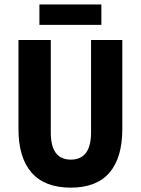

<svg xmlns="http://www.w3.org/2000/svg" viewBox="-20 -841 640 873"><path d="M159.2 -728V-820.8H440.9V-728ZM301.8 12.2Q183.6 12.2 123.8 -55.9Q64 -124 64 -253.9V-659.2H210.9V-238.8Q210.9 -115.2 301.8 -115.2Q394 -115.2 394 -238.8V-659.2H536.1V-253.9Q536.1 -123.5 477.5 -55.7Q418.9 12.2 301.8 12.2Z"/></svg>

Font: Office Code Pro D Bold
Style: Regular
Weight: 700
Designer: Nathan Rutzky & Paul D. Hunt
Foundry: Adobe Systems Incorporated
Version: Version 1.004;PS 001.004;hotconv 1.0.70;makeotf.lib2.5.58329